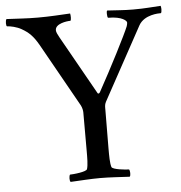

<svg xmlns="http://www.w3.org/2000/svg" viewBox="-66 -693 702 743"><g transform="rotate(-5 285.0 -321.5)"><path d="M108.4 -641.6C60.5 -641.6 34.2 -644.5 -13.7 -646.5C-18.6 -641.6 -18.6 -618.2 -13.7 -618.2C-2 -618.2 24.4 -612.3 41 -602.5C68.4 -586.9 85 -571.3 105.5 -535.2L244.1 -288.1C249 -278.3 251 -267.6 251 -260.7V-113.3C251 -84 251 -56.6 246.1 -41C243.2 -30.3 190.4 -25.4 178.7 -25.4C174.8 -20.5 173.8 -2 178.7 2.9C218.8 1 255.9 -2 293.9 -2C332 -2 368.2 1 408.2 2.9C413.1 -2 412.1 -20.5 408.2 -25.4C396.5 -25.4 343.8 -30.3 340.8 -41C335.9 -56.6 335.9 -84 335.9 -113.3C335.9 -113.3 336.9 -205.1 336.9 -263.7C336.9 -272.5 335.9 -283.2 341.8 -293.9L497.1 -578.1C519.5 -617.2 575.2 -617.2 583 -617.2C585.9 -617.2 586.9 -627 586.9 -632.8C586.9 -637.7 585.9 -642.6 585 -645.5C545.9 -643.6 528.3 -640.6 477.5 -640.6C441.4 -640.6 413.1 -643.6 377 -645.5C375 -642.6 375 -636.7 375 -632.8C375 -627 376 -617.2 378.9 -617.2C433.6 -617.2 450.2 -598.6 450.2 -592.8C450.2 -586.9 448.2 -581.1 447.3 -578.1C435.5 -547.9 370.1 -419.9 322.3 -334C320.3 -329.1 315.4 -326.2 312.5 -330.1L184.6 -557.6C177.7 -570.3 172.9 -579.1 172.9 -586.9C172.9 -612.3 217.8 -618.2 231.4 -618.2C236.3 -618.2 235.4 -640.6 233.4 -646.5C194.3 -644.5 156.2 -641.6 108.4 -641.6Z"/></g></svg>

Font: Crimson
Style: Roman
Weight: 400
Version: Version 0.2